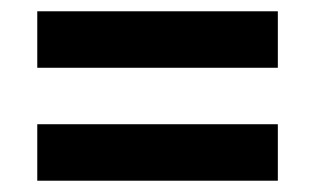

<svg xmlns="http://www.w3.org/2000/svg" viewBox="-20 -463 564 340"><path d="M472 -143H46V-243H472ZM472 -343H46V-443H472Z"/></svg>

Font: BM HANNA Pro
Style: Regular
Weight: 400
Designer: Woowa Brothers : Cheoljun Lim; Soyoung Lee; & Sandoll : Jooyeon Kang;
Foundry: Sandoll Communications Inc.
Version: Version 1.000;PS 1;hotconv 16.6.51;makeotf.lib2.5.65220